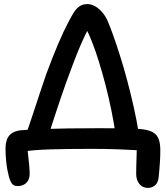

<svg xmlns="http://www.w3.org/2000/svg" viewBox="-20 -728 811 939"><path d="M547 -60Q538 -123 525 -187Q512 -251 496 -312.5Q480 -374 463.5 -427Q447 -480 430.5 -522Q414 -564 400 -590L418 -599Q396 -558 375.5 -510.5Q355 -463 337 -414.5Q319 -366 303 -323Q292 -292 279.5 -255.5Q267 -219 254.5 -181Q242 -143 231 -109Q220 -75 212 -49L105 -65Q123 -115 140 -167Q157 -219 174 -270Q191 -321 206 -365Q237 -449 264.5 -513.5Q292 -578 316 -623Q329 -648 341 -667Q353 -686 368.5 -697Q384 -708 407 -708Q425 -708 443 -698.5Q461 -689 477 -671.5Q493 -654 505 -629Q517 -602 533 -557Q549 -512 567 -455.5Q585 -399 602 -335Q619 -271 634 -204.5Q649 -138 659 -74ZM704 191Q677 191 661.5 171.5Q646 152 646 122Q646 106 646.5 83.5Q647 61 648 37Q649 13 649 -5L677 8Q659 7 628.5 5.5Q598 4 563 2.5Q528 1 492 0.5Q456 0 426 0Q315 0 228 2.5Q141 5 90 14L111 -37Q113 -8 116.5 21.5Q120 51 122.5 76.5Q125 102 125 122Q125 142 117 155.5Q109 169 95.5 175.5Q82 182 67 182Q54 182 46 177Q38 172 33 161.5Q28 151 24 138Q21 128 16.5 105Q12 82 9.5 53.5Q7 25 7 0Q7 -27 14.5 -47Q22 -67 42 -79Q62 -91 98 -92Q112 -93 139 -94.5Q166 -96 209.5 -97.5Q253 -99 316 -100Q379 -101 466 -101Q514 -101 555 -100.5Q596 -100 627 -99Q658 -98 675 -96Q710 -92 729.5 -80Q749 -68 756.5 -46.5Q764 -25 764 6Q764 33 762.5 59.5Q761 86 759 107Q757 128 756 138Q753 167 737.5 179Q722 191 704 191Z"/></svg>

Font: Shantell Sans Medium
Style: Regular
Weight: 500
Designer: Stephen Nixon, Anya Danilova, Shantell Martin
Foundry: Arrow Type
Version: Version 1.011;[c5ecc13dd]